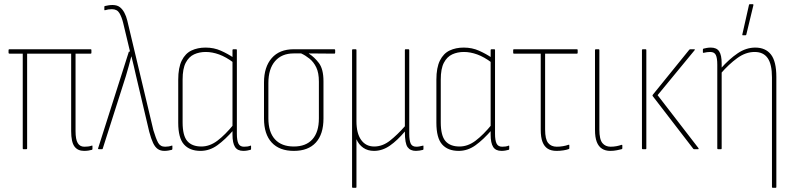

<svg xmlns="http://www.w3.org/2000/svg" viewBox="-20 -715 3813 920"><path d="M383 8Q352 8 336.5 -13.5Q321 -35 321 -87V-458H110V-4Q110 0 106 0H92Q89 0 89 -4V-458H25Q21 -458 21 -462V-475Q21 -479 25 -479H415Q418 -479 418 -475V-462Q418 -458 415 -458H342V-87Q342 -47 352.5 -29.5Q363 -12 384 -12Q393 -12 402 -13Q411 -14 419 -17Q423 -19 423 -15V-1Q423 2 420 3Q413 5 403.5 6.5Q394 8 383 8Z M768 8Q749 8 736 -1Q723 -10 713.5 -30Q704 -50 695 -84L632 -351Q627 -374 621.5 -397Q616 -420 610 -444H609Q603 -420 596.5 -397Q590 -374 583 -350L472 -2Q471 0 468 0H454Q449 0 450 -4L597 -466Q597 -468 601 -468H603L570 -606Q563 -634 552 -652.5Q541 -671 516 -671Q498 -671 483 -666Q480 -665 480 -668V-682Q480 -685 482 -686Q491 -688 500 -689.5Q509 -691 519 -691Q541 -691 554 -681Q567 -671 576 -654Q585 -637 590 -616L715 -91Q727 -51 737.5 -31.5Q748 -12 771 -12Q789 -12 802 -17Q806 -19 806 -15V-2Q806 2 803 3Q795 5 786 6.5Q777 8 768 8Z M941 8Q889 8 861.5 -23Q834 -54 834 -127V-333Q834 -391 851 -425Q868 -459 897.5 -473Q927 -487 965 -487Q1005 -487 1038.5 -472Q1072 -457 1100 -438L1099 -415Q1063 -442 1030 -454Q997 -466 966 -466Q935 -466 910 -454.5Q885 -443 870 -414.5Q855 -386 855 -334V-129Q855 -65 877.5 -39Q900 -13 945 -13Q985 -13 1022 -41Q1059 -69 1099 -118V-92Q1059 -46 1021.5 -19Q984 8 941 8ZM1146 8Q1118 8 1106 -11Q1094 -30 1094 -70V-95V-103V-425V-433V-475Q1094 -479 1098 -479H1112Q1115 -479 1115 -475V-74Q1115 -42 1122.5 -27Q1130 -12 1149 -12Q1157 -12 1165 -13Q1173 -14 1180 -17Q1183 -19 1183 -15V-1Q1183 2 1180 3Q1173 5 1164 6.5Q1155 8 1146 8Z M1388 8Q1319 8 1282 -32Q1245 -72 1245 -147V-320Q1245 -394 1282 -436.5Q1319 -479 1387 -479H1582Q1586 -479 1586 -475V-462Q1586 -461 1585 -459.5Q1584 -458 1582 -458L1460 -459V-458Q1486 -442 1508 -413Q1530 -384 1530 -326V-147Q1530 -72 1493.5 -32Q1457 8 1388 8ZM1388 -13Q1446 -13 1477 -47.5Q1508 -82 1508 -148V-324Q1508 -366 1495.5 -392Q1483 -418 1463 -434Q1443 -450 1423 -459H1387Q1330 -459 1298 -422Q1266 -385 1266 -317V-148Q1266 -82 1297.5 -47.5Q1329 -13 1388 -13Z M1671 185Q1667 185 1667 181V-475Q1667 -479 1671 -479H1685Q1688 -479 1688 -475V-134Q1688 -76 1710.5 -44.5Q1733 -13 1773 -13Q1813 -13 1848.5 -41Q1884 -69 1920 -110V-475Q1920 -479 1923 -479H1937Q1941 -479 1941 -475V-74Q1941 -42 1948 -27Q1955 -12 1975 -12Q1983 -12 1990.5 -13.5Q1998 -15 2006 -17Q2009 -19 2009 -15V-1Q2009 2 2007 3Q2000 5 1990.5 6.5Q1981 8 1973 8Q1946 8 1933 -10Q1920 -28 1920 -83V-85Q1884 -42 1848 -17Q1812 8 1772 8Q1742 8 1720.5 -7Q1699 -22 1688 -48V181Q1688 185 1685 185Z M2178 8Q2126 8 2098.5 -23Q2071 -54 2071 -127V-333Q2071 -391 2088 -425Q2105 -459 2134.5 -473Q2164 -487 2202 -487Q2242 -487 2275.5 -472Q2309 -457 2337 -438L2336 -415Q2300 -442 2267 -454Q2234 -466 2203 -466Q2172 -466 2147 -454.5Q2122 -443 2107 -414.5Q2092 -386 2092 -334V-129Q2092 -65 2114.5 -39Q2137 -13 2182 -13Q2222 -13 2259 -41Q2296 -69 2336 -118V-92Q2296 -46 2258.5 -19Q2221 8 2178 8ZM2383 8Q2355 8 2343 -11Q2331 -30 2331 -70V-95V-103V-425V-433V-475Q2331 -479 2335 -479H2349Q2352 -479 2352 -475V-74Q2352 -42 2359.5 -27Q2367 -12 2386 -12Q2394 -12 2402 -13Q2410 -14 2417 -17Q2420 -19 2420 -15V-1Q2420 2 2417 3Q2410 5 2401 6.5Q2392 8 2383 8Z M2647 8Q2621 8 2604.5 -2.5Q2588 -13 2579.5 -35Q2571 -57 2571 -94V-458H2442Q2439 -458 2439 -462V-475Q2439 -479 2442 -479H2745Q2748 -479 2748 -475V-462Q2748 -458 2745 -458H2592V-94Q2592 -48 2606.5 -30Q2621 -12 2648 -12Q2663 -12 2677.5 -14.5Q2692 -17 2703 -21Q2708 -23 2708 -19V-4Q2708 -1 2703 0Q2695 3 2679.5 5.5Q2664 8 2647 8Z M2904 8Q2881 8 2864.5 -2.5Q2848 -13 2839.5 -35Q2831 -57 2831 -93V-475Q2831 -479 2835 -479H2849Q2852 -479 2852 -475V-94Q2852 -47 2866.5 -29.5Q2881 -12 2906 -12Q2920 -12 2933.5 -14.5Q2947 -17 2958 -21Q2962 -22 2962 -18V-4Q2962 -1 2958 0Q2950 2 2935.5 5Q2921 8 2904 8Z M3306 0Q3304 0 3302 -2L3108 -254Q3105 -257 3108 -261L3283 -477Q3286 -479 3288 -479H3306Q3312 -479 3308 -474L3131 -259L3327 -5Q3328 -3 3327.5 -1.5Q3327 0 3325 0ZM3060 0Q3056 0 3056 -4V-475Q3056 -479 3060 -479H3074Q3077 -479 3077 -475V-4Q3077 0 3074 0Z M3683 185Q3679 185 3679 181V-344Q3679 -407 3658.5 -436.5Q3638 -466 3596 -466Q3553 -466 3512.5 -436.5Q3472 -407 3434 -363V-387Q3474 -432 3514.5 -459.5Q3555 -487 3599 -487Q3648 -487 3674 -454Q3700 -421 3700 -346V181Q3700 185 3697 185ZM3421 0Q3417 0 3417 -4V-405Q3417 -437 3410 -451.5Q3403 -466 3383 -466Q3376 -466 3368 -465Q3360 -464 3352 -462Q3348 -461 3348 -464V-477Q3348 -481 3351 -482Q3358 -484 3367.5 -485.5Q3377 -487 3386 -487Q3414 -487 3426 -469Q3438 -451 3438 -411V-384V-375V-4Q3438 0 3435 0ZM3539 -546Q3536 -546 3537 -550L3569 -692Q3570 -694 3571 -694.5Q3572 -695 3573 -695H3587Q3591 -695 3590 -690L3556 -549Q3555 -546 3552 -546Z"/></svg>

Font: Sofia Sans Condensed Thin
Style: Regular
Weight: 250
Version: Version 4.100